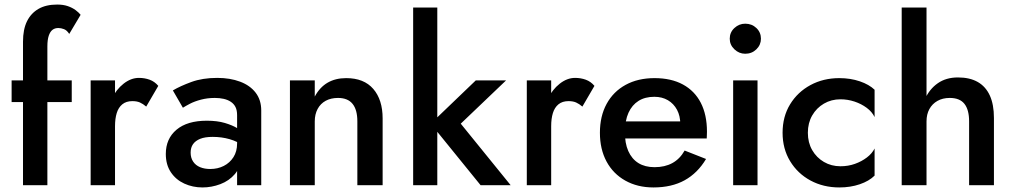

<svg xmlns="http://www.w3.org/2000/svg" viewBox="-20 -813 4453 843"><path d="M31 -460V-365H295V-460ZM284 -664 334 -748Q326 -758 312 -768.5Q298 -779 278 -786Q258 -793 231 -793Q182 -793 149 -774Q116 -755 98.5 -719.5Q81 -684 81 -630V0H188V-609Q188 -638 194 -656Q200 -674 210.5 -682Q221 -690 236 -690Q248 -690 261 -685Q274 -680 284 -664Z M485 -460H378V0H485ZM622 -345 675 -436Q659 -455 637 -463Q615 -471 590 -471Q555 -471 522.5 -445.5Q490 -420 469.5 -377.5Q449 -335 449 -280L485 -259Q485 -292 492.5 -316.5Q500 -341 517 -355Q534 -369 561 -369Q581 -369 594.5 -363Q608 -357 622 -345Z M817 -143Q817 -165 827.5 -180Q838 -195 859 -203.5Q880 -212 914 -212Q953 -212 988 -202Q1023 -192 1054 -170V-225Q1045 -236 1023 -249.5Q1001 -263 967.5 -273Q934 -283 888 -283Q802 -283 755 -243.5Q708 -204 708 -137Q708 -90 730 -57Q752 -24 789 -7Q826 10 869 10Q909 10 947.5 -4.5Q986 -19 1011.5 -49Q1037 -79 1037 -123L1021 -183Q1021 -148 1005 -123Q989 -98 962.5 -84.5Q936 -71 903 -71Q878 -71 858.5 -79Q839 -87 828 -103.5Q817 -120 817 -143ZM783 -340Q794 -347 814 -357.5Q834 -368 862.5 -375.5Q891 -383 923 -383Q944 -383 962 -379Q980 -375 993.5 -366Q1007 -357 1014 -343Q1021 -329 1021 -307V0H1127V-328Q1127 -374 1102.5 -406Q1078 -438 1034 -454.5Q990 -471 934 -471Q869 -471 820 -453Q771 -435 739 -416Z M1549 -280V0H1660V-293Q1660 -375 1619 -422.5Q1578 -470 1500 -470Q1453 -470 1418.5 -450Q1384 -430 1362 -389V-460H1253V0H1362V-280Q1362 -311 1374.5 -334.5Q1387 -358 1410 -370.5Q1433 -383 1464 -383Q1507 -383 1528 -357Q1549 -331 1549 -280Z M1794 -780V0H1900V-780ZM2069 -460 1871 -270 2090 0H2222L2003 -270L2202 -460Z M2400 -460H2293V0H2400ZM2537 -345 2590 -436Q2574 -455 2552 -463Q2530 -471 2505 -471Q2470 -471 2437.5 -445.5Q2405 -420 2384.5 -377.5Q2364 -335 2364 -280L2400 -259Q2400 -292 2407.5 -316.5Q2415 -341 2432 -355Q2449 -369 2476 -369Q2496 -369 2509.5 -363Q2523 -357 2537 -345Z M2849 10Q2929 10 2986 -21.5Q3043 -53 3080 -115L2986 -152Q2965 -115 2932 -97Q2899 -79 2854 -79Q2812 -79 2783 -97Q2754 -115 2738.5 -150Q2723 -185 2724 -234Q2724 -284 2739.5 -318Q2755 -352 2783.5 -370Q2812 -388 2853 -388Q2887 -388 2912.5 -373Q2938 -358 2952.5 -331Q2967 -304 2967 -267Q2967 -260 2963.5 -250Q2960 -240 2957 -234L2990 -280H2679V-205H3083Q3083 -209 3083.5 -218Q3084 -227 3084 -235Q3084 -309 3057 -361.5Q3030 -414 2978.5 -442Q2927 -470 2854 -470Q2781 -470 2727 -440.5Q2673 -411 2643.5 -357Q2614 -303 2614 -230Q2614 -158 2643 -104Q2672 -50 2725.5 -20Q2779 10 2849 10Z M3184 -643Q3184 -616 3204.5 -596.5Q3225 -577 3252 -577Q3281 -577 3301 -596.5Q3321 -616 3321 -643Q3321 -671 3301 -690Q3281 -709 3252 -709Q3225 -709 3204.5 -690Q3184 -671 3184 -643ZM3199 -460V0H3306V-460Z M3527 -230Q3527 -273 3546 -306Q3565 -339 3597.5 -358Q3630 -377 3670 -377Q3702 -377 3732 -367Q3762 -357 3785.5 -339.5Q3809 -322 3820 -299V-419Q3796 -442 3755 -456Q3714 -470 3665 -470Q3595 -470 3538.5 -439.5Q3482 -409 3449 -355Q3416 -301 3416 -230Q3416 -160 3449 -105.5Q3482 -51 3538.5 -20.5Q3595 10 3665 10Q3714 10 3755 -4Q3796 -18 3820 -42V-161Q3809 -139 3786 -121.5Q3763 -104 3733.5 -93.5Q3704 -83 3670 -83Q3630 -83 3597.5 -102Q3565 -121 3546 -154Q3527 -187 3527 -230Z M4048 -780H3939V0H4048ZM4235 -280V0H4344V-295Q4344 -354 4326 -393.5Q4308 -433 4273 -453Q4238 -473 4186 -473Q4134 -473 4097.5 -447.5Q4061 -422 4041.5 -378.5Q4022 -335 4022 -280H4048Q4048 -311 4060.5 -334Q4073 -357 4096 -370Q4119 -383 4150 -383Q4194 -383 4214.5 -357Q4235 -331 4235 -280Z"/></svg>

Font: Jost Medium
Style: Regular
Weight: 500
Version: Version 3.710